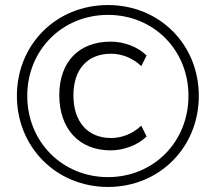

<svg xmlns="http://www.w3.org/2000/svg" viewBox="-20 -733 855 761"><path d="M408 8C612 8 768 -149 768 -353C768 -557 612 -713 408 -713C203 -713 47 -557 47 -353C47 -149 204 8 408 8ZM419 -137C470 -137 527 -158 561 -192L540 -235C503 -200 459 -186 420 -186C327 -186 271 -251 271 -355C271 -459 327 -520 420 -520C459 -520 503 -506 540 -471L561 -513C527 -547 472 -568 419 -568C292 -568 215 -487 215 -356C215 -224 292 -137 419 -137ZM408 -31C227 -31 88 -171 88 -353C88 -535 227 -674 408 -674C589 -674 727 -535 727 -353C727 -171 589 -31 408 -31Z"/></svg>

Font: Poppy and Pepper Light
Style: Regular
Weight: 300
Designer: Thy Ha
Foundry: Thy Ha
Version: Version 0.001;Glyphs 3.2 (3227)